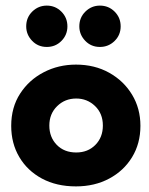

<svg xmlns="http://www.w3.org/2000/svg" viewBox="-20 -653 533 685"><path d="M251 12Q181.5 12 129.5 -16Q77.5 -44 48.8 -92.8Q20 -141.5 20 -204Q20 -270 51.8 -319Q83.5 -368 136 -395.2Q188.5 -422.5 251 -422.5Q317.5 -422.5 369.5 -393.5Q421.5 -364.5 451.2 -315.2Q481 -266 481 -204Q481 -141 451.2 -92.2Q421.5 -43.5 369.5 -15.8Q317.5 12 251 12ZM252 -109Q293.5 -109 320.2 -136Q347 -163 347 -205Q347 -248 319 -274.8Q291 -301.5 252 -301.5Q211.5 -301.5 183.8 -274.2Q156 -247 156 -205Q156 -163.5 182.5 -136.2Q209 -109 252 -109ZM147 -485.5Q115.5 -485.5 94.5 -507.5Q73.5 -529.5 73.5 -559Q73.5 -590.5 95.2 -611.8Q117 -633 147 -633Q177.5 -633 199 -611.5Q220.5 -590 220.5 -559Q220.5 -528.5 199.2 -507Q178 -485.5 147 -485.5ZM336.5 -485.5Q305 -485.5 284 -507.5Q263 -529.5 263 -559Q263 -590.5 284.8 -611.8Q306.5 -633 336.5 -633Q367.5 -633 389 -611.5Q410.5 -590 410.5 -559Q410.5 -528 388.8 -506.8Q367 -485.5 336.5 -485.5Z"/></svg>

Font: Lucymar Sans
Style: Bold
Weight: 700
Foundry: The League of Moveable Type (original font) / Main changes by Cristiano Sobral with portions from Mirco Monsees
Version: Version 2.001;August 30, 2020;FontCreator 13.0.0.2681 64-bit